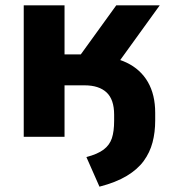

<svg xmlns="http://www.w3.org/2000/svg" viewBox="-20 -513 642 720"><path d="M353 187 304 76Q346 65 368.5 48Q391 31 399.5 5.5Q408 -20 408 -60V-83Q408 -140 379.5 -166.5Q351 -193 297 -193H222V0H69V-493H222V-309H283L416 -493H579L397 -241L330 -303Q403 -303 455 -278Q507 -253 534.5 -205.5Q562 -158 562 -90V-61Q562 -17 552 21Q542 59 519 90.5Q496 122 455.5 146.5Q415 171 353 187Z"/></svg>

Font: Nunito Sans 11pt ExtraBold
Style: Regular
Weight: 800
Version: Version 3.101;gftools[0.9.27]